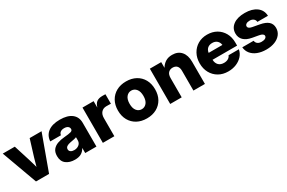

<svg xmlns="http://www.w3.org/2000/svg" viewBox="93 -1472 3629 2430"><g transform="rotate(-30 1908.0 -257.0)"><path d="M189.9 0 2 -515.6H177.7L252.4 -278.3Q261.7 -247.6 270.5 -217Q279.3 -186.5 287.6 -156.2Q295.9 -186.5 304.4 -217Q313 -247.6 321.8 -278.3L395 -515.6H568.8L380.9 0Z M757.3 8.8Q679.7 8.8 630.1 -29.1Q580.6 -66.9 580.6 -144Q580.6 -202.1 607.7 -235.8Q634.8 -269.5 680.2 -285.6Q725.6 -301.8 780.8 -306.2Q850.1 -312 878.4 -320.3Q906.7 -328.6 906.7 -352.1V-354.5Q906.7 -377.4 887.5 -391.8Q868.2 -406.2 835 -406.2Q799.8 -406.2 779.1 -390.6Q758.3 -375 755.9 -348.6H599.6Q605 -432.6 666.7 -479.7Q728.5 -526.9 840.8 -526.9Q953.1 -526.9 1013.2 -479.7Q1073.2 -432.6 1073.2 -347.2V0H909.2V-72.3H907.2Q884.3 -30.8 848.1 -11Q812 8.8 757.3 8.8ZM808.6 -101.1Q850.6 -101.1 879.4 -124.3Q908.2 -147.5 908.2 -185.5V-232.4Q895 -226.1 871.6 -221.2Q848.1 -216.3 816.9 -210.9Q783.2 -205.6 761.5 -191.4Q739.7 -177.2 739.7 -151.9Q739.7 -127.9 758.8 -114.5Q777.8 -101.1 808.6 -101.1Z M1167 0V-515.6H1329.6V-424.8H1331.1Q1345.2 -474.1 1375.2 -495.8Q1405.3 -517.6 1457 -517.6Q1470.7 -517.6 1481.7 -517.3Q1492.7 -517.1 1502.9 -516.6V-377.9Q1493.7 -378.4 1474.1 -378.9Q1454.6 -379.4 1436.5 -379.4Q1391.1 -379.4 1363 -349.1Q1335 -318.8 1335 -264.2V0Z M1808.1 11.7Q1727.1 11.7 1666 -21.5Q1605 -54.7 1570.8 -115.2Q1536.6 -175.8 1536.6 -257.8Q1536.6 -338.9 1570.8 -399.7Q1605 -460.4 1666 -493.9Q1727.1 -527.3 1808.1 -527.3Q1888.7 -527.3 1950 -493.9Q2011.2 -460.4 2045.2 -399.7Q2079.1 -338.9 2079.1 -257.8Q2079.1 -175.8 2045.2 -115.5Q2011.2 -55.2 1950 -21.7Q1888.7 11.7 1808.1 11.7ZM1808.1 -122.1Q1852.1 -122.1 1880.6 -157.2Q1909.2 -192.4 1909.2 -257.8Q1909.2 -323.2 1880.6 -358.4Q1852.1 -393.6 1808.1 -393.6Q1764.2 -393.6 1735.6 -358.4Q1707 -323.2 1707 -257.8Q1707 -192.4 1735.4 -157.2Q1763.7 -122.1 1808.1 -122.1Z M2319.3 -280.3V0H2151.4V-515.6H2317.4V-432.1Q2343.3 -476.1 2383.3 -501.5Q2423.3 -526.9 2481.4 -526.9Q2565.4 -526.9 2612.1 -473.1Q2658.7 -419.4 2658.7 -324.2V0H2490.7V-289.1Q2490.7 -335 2468.8 -359.1Q2446.8 -383.3 2406.7 -383.3Q2367.2 -383.3 2343.3 -358.2Q2319.3 -333 2319.3 -280.3Z M2996.6 11.7Q2917.5 11.7 2857.7 -22.9Q2797.9 -57.6 2764.4 -118.4Q2731 -179.2 2731 -257.8Q2731 -336.4 2764.4 -397.2Q2797.9 -458 2856.9 -492.7Q2916 -527.3 2992.2 -527.3Q3069.8 -527.3 3128.7 -493.4Q3187.5 -459.5 3220.7 -399.7Q3253.9 -339.8 3253.9 -261.7V-216.3H2895Q2896.5 -167 2924.6 -138.2Q2952.6 -109.4 3002.4 -109.4Q3039.6 -109.4 3064.7 -124.5Q3089.8 -139.6 3099.1 -165H3250Q3240.7 -113.3 3205.1 -73.2Q3169.4 -33.2 3115.5 -10.7Q3061.5 11.7 2996.6 11.7ZM2896 -316.9H3097.2Q3091.3 -357.4 3064.9 -380.4Q3038.6 -403.3 2996.6 -403.3Q2954.1 -403.3 2927.7 -380.4Q2901.4 -357.4 2896 -316.9Z M3551.8 12.7Q3480.5 12.7 3425.3 -8.8Q3370.1 -30.3 3337.2 -70.3Q3304.2 -110.4 3299.8 -165H3465.3Q3469.2 -136.2 3490.7 -119.6Q3512.2 -103 3549.3 -103Q3584 -103 3603.5 -115.2Q3623 -127.4 3623 -147Q3623 -179.2 3560.5 -190.4L3467.3 -207Q3391.1 -220.7 3351.3 -259.3Q3311.5 -297.9 3311.5 -358.9Q3311.5 -435.1 3373 -480.7Q3434.6 -526.4 3542.5 -526.4Q3650.4 -526.4 3714.4 -478.5Q3778.3 -430.7 3780.8 -348.1H3626Q3625.5 -375 3603.8 -393.1Q3582 -411.1 3548.3 -411.1Q3515.6 -411.1 3497.3 -398.4Q3479 -385.7 3479 -366.7Q3479 -335 3534.7 -324.2L3638.2 -305.2Q3717.8 -290.5 3755.9 -256.3Q3793.9 -222.2 3793.9 -164.6Q3793.9 -111.8 3763.4 -71.8Q3732.9 -31.7 3678.5 -9.5Q3624 12.7 3551.8 12.7Z"/></g></svg>

Font: Inter Display ExtraBold
Style: Regular
Weight: 800
Designer: Rasmus Andersson
Foundry: rsms
Version: Version 4.000;git-a52131595